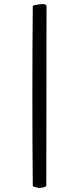

<svg xmlns="http://www.w3.org/2000/svg" viewBox="-20 -791 334 937"><path d="M140 -762Q145 -766 162.5 -768.5Q180 -771 190 -771Q196 -771 201.5 -768.5Q207 -766 207 -761L206 117Q198 123 188 124.5Q178 126 173 126Q166 126 153 122.5Q140 119 140 116Q138 -105 138 -323Q138 -541 140 -762Z"/></svg>

Font: Vermiglione
Style: Bold Italic
Weight: 700
Italic angle: -11°
Version: Version 1.000